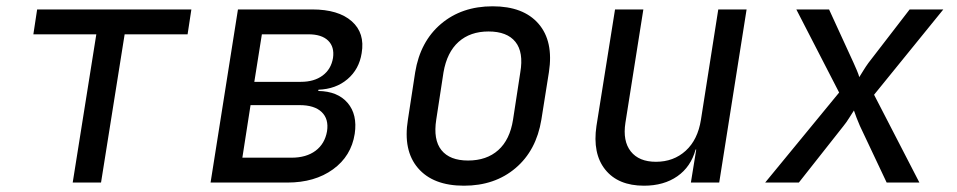

<svg xmlns="http://www.w3.org/2000/svg" viewBox="-20 -580 3040 610"><path d="M211 0 286 -471H86L98 -550H588L576 -471H376L301 0Z M649 0 736 -550H972Q1055 -550 1097.5 -512.5Q1140 -475 1129 -411Q1121 -360 1084 -328.5Q1047 -297 992 -295L991 -291Q1053 -290 1084.5 -253Q1116 -216 1107 -155Q1096 -84 1038 -42Q980 0 893 0ZM788 -320H936Q978 -320 1005 -340Q1032 -360 1038 -396Q1043 -431 1022.5 -451Q1002 -471 960 -471H812ZM750 -79H906Q953 -79 982.5 -101Q1012 -123 1019 -163Q1025 -202 1002 -224Q979 -246 932 -246H776Z M1454 10Q1356 10 1308 -46Q1260 -102 1276 -200L1299 -350Q1315 -448 1381 -504Q1447 -560 1545 -560Q1643 -560 1691 -504.5Q1739 -449 1724 -351L1700 -200Q1684 -102 1618 -46Q1552 10 1454 10ZM1467 -70Q1526 -70 1563 -103Q1600 -136 1610 -200L1633 -350Q1644 -414 1617.5 -447Q1591 -480 1532 -480Q1474 -480 1437 -447Q1400 -414 1389 -350L1366 -200Q1356 -136 1382.5 -103Q1409 -70 1467 -70Z M2026 10Q1944 10 1903 -41Q1862 -92 1875 -180L1934 -550H2024L1967 -190Q1958 -132 1984 -99Q2010 -66 2064 -66Q2120 -66 2158.5 -101Q2197 -136 2207 -200L2262 -550H2352L2265 0H2175L2192 -105H2190Q2175 -50 2132 -20Q2089 10 2026 10Z M2411 0 2646 -286 2510 -550H2614L2692 -380Q2697 -369 2702.5 -356Q2708 -343 2710 -335Q2715 -343 2723 -356Q2731 -369 2739 -380L2870 -550H2977L2757 -279L2901 0H2797L2712 -180Q2707 -191 2701.5 -205.5Q2696 -220 2693 -229Q2687 -220 2678 -205.5Q2669 -191 2660 -180L2518 0Z"/></svg>

Font: NKDuy Mono
Style: Italic
Weight: 400
Italic angle: -9°
Monospace: yes
Designer: NKDuy
Foundry: NKDuy
Version: Version 2.251; ttfautohint (v1.8.4.7-5d5b)